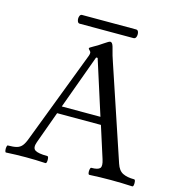

<svg xmlns="http://www.w3.org/2000/svg" viewBox="-114 -871 911 974"><g transform="rotate(15 341.5 -384.0)"><path d="M5 3Q1 3 -0.5 -6Q-2 -15 -0.5 -24.5Q1 -34 5 -34Q34 -34 51 -38.5Q68 -43 79 -56.5Q90 -70 100 -98L284 -580Q287 -588 287 -595Q287 -602 280.5 -607.5Q274 -613 274 -617Q274 -620 294 -631Q304 -636 315 -643Q326 -650 339 -659Q365 -677 371 -677Q382 -677 388 -656Q400 -608 412 -575L574 -91Q585 -57 608 -45.5Q631 -34 668 -34Q673 -34 674.5 -24.5Q676 -15 674.5 -6Q673 3 668 3Q611 0 556 0Q499 0 443 3Q438 3 436.5 -6Q435 -15 437 -24.5Q439 -34 443 -34Q478 -34 488 -45.5Q498 -57 487 -91L434 -257H204L143 -89Q131 -56 147.5 -45Q164 -34 212 -34Q217 -34 218.5 -24.5Q220 -15 218.5 -6Q217 3 212 3Q161 0 109 0Q58 0 5 3ZM218 -296H421L330 -581H322ZM197 -725Q188 -725 184.5 -736.5Q181 -748 184.5 -759.5Q188 -771 197 -771H481Q491 -771 494 -759.5Q497 -748 493.5 -736.5Q490 -725 479 -725Z"/></g></svg>

Font: Junicode
Style: Regular
Weight: 400
Designer: Peter S. Baker
Version: Version 2.100; ttfautohint (v1.8.4)